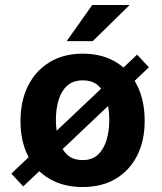

<svg xmlns="http://www.w3.org/2000/svg" viewBox="-20 -743 652 773"><path d="M73.5 7.5 25.5 -44 532 -523 579.5 -472ZM312.5 10Q236.5 10 180.2 -22.5Q124 -55 93.2 -114.5Q62.5 -174 62.5 -255.5Q62.5 -337 93.2 -398Q124 -459 180.2 -493Q236.5 -527 313 -527Q389.5 -527 445.5 -493.8Q501.5 -460.5 532 -399.5Q562.5 -338.5 562.5 -255.5Q562.5 -177.5 532.8 -117.8Q503 -58 447.2 -24Q391.5 10 312.5 10ZM313 -98.5Q351.5 -98.5 375 -121Q398.5 -143.5 409.2 -180.2Q420 -217 420 -260.5Q420 -301.5 410.2 -338Q400.5 -374.5 377 -397Q353.5 -419.5 313 -419.5Q274.5 -419.5 250.8 -398.2Q227 -377 216 -340.8Q205 -304.5 205 -260.5Q205 -220 215 -182.8Q225 -145.5 248.5 -122Q272 -98.5 313 -98.5ZM248.5 -577.5 351.5 -723H502L353.5 -577.5Z"/></svg>

Font: Public Sans Thin
Style: Bold
Weight: 700
Version: Version 2.001